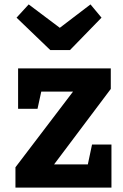

<svg xmlns="http://www.w3.org/2000/svg" viewBox="-20 -850 557 870"><path d="M62 -540H482V-447L225 -105H378L397 -195H485V0H50V-92L311 -435H167L150 -357H62ZM251 -724 390 -830 440 -770 297 -623H208L55 -770L110 -830Z"/></svg>

Font: BitterBold
Style: Bold
Weight: 700
Designer: Sol Matas
Foundry: Sol Matas
Version: Version 001.001